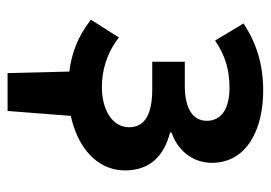

<svg xmlns="http://www.w3.org/2000/svg" viewBox="-124 -419 715 507"><g transform="rotate(90 233.5 -165.5)"><path d="M173 172H273L286 5C366 -12 430 -62 430 -138C430 -206 389 -242 330 -257V-261C383 -279 410 -323 410 -367C410 -461 320 -503 219 -503C150 -503 93 -485 42 -451L87 -376C126 -402 162 -414 212 -414C265 -414 299 -394 299 -354C299 -318 268 -296 206 -296H143V-210H216C282 -210 316 -190 316 -149C316 -104 269 -77 210 -77C168 -77 121 -89 79 -122L32 -48C77 -13 121 3 169 9Z"/></g></svg>

Font: Source Sans Pro Semibold
Style: Regular
Weight: 600
Designer: Paul D. Hunt
Foundry: Adobe Systems Incorporated
Version: Version 3.006;hotconv 1.0.111;makeotfexe 2.5.65597